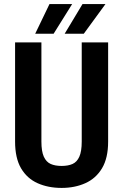

<svg xmlns="http://www.w3.org/2000/svg" viewBox="-20 -921 609 951"><path d="M384.8 -710.9H515.6V-219.7Q515.6 -138.2 485.4 -87.6Q455.1 -37.1 402.8 -13.7Q350.6 9.8 285.2 9.8Q218.3 9.8 166 -13.7Q113.8 -37.1 84.2 -87.6Q54.7 -138.2 54.7 -219.7V-710.9H185.1V-219.7Q185.1 -171.4 197 -145Q209 -118.7 231 -108.9Q252.9 -99.1 285.2 -99.1Q317.4 -99.1 339.4 -108.9Q361.3 -118.7 373 -145Q384.8 -171.4 384.8 -219.7ZM300.3 -753.9 388.7 -900.9H502.4L395 -753.9ZM154.3 -753.9 225.1 -900.9H337.4L245.6 -753.9Z"/></svg>

Font: Roboto Condensed SemiBold
Style: Regular
Weight: 600
Designer: Christian Robertson
Foundry: Google
Version: Version 3.008; 2023